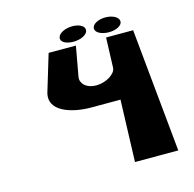

<svg xmlns="http://www.w3.org/2000/svg" viewBox="-101 -787 901 891"><g transform="rotate(-15 349.5 -342.0)"><path d="M322 -684C288 -684 256 -669 252 -649C246 -629 272 -613 309 -613C345 -613 377 -629 379 -649C382 -669 356 -684 322 -684ZM480 -684C446 -684 418 -669 416 -649C414 -629 443 -613 480 -613C516 -613 545 -629 544 -649C543 -669 515 -684 480 -684ZM590 -593H460L455 -449C454 -420 407 -390 360 -390C310 -390 284 -420 289 -449L315 -593H184L132 -421C103 -330 218 -297 308 -297H450L440 0H648Z"/></g></svg>

Font: Hussar Milosc
Style: Bold
Weight: 700
Foundry: Cannot Into Space Fonts
Version: Version 1.02